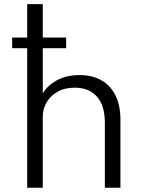

<svg xmlns="http://www.w3.org/2000/svg" viewBox="-20 -880 683 900"><path d="M107.5 0V-860.5H180.5V-442Q201.5 -478 245.5 -503Q289.5 -528 353 -528Q412.5 -528 455.5 -503.5Q498.5 -479 521.5 -432.2Q544.5 -385.5 544.5 -319.5V0H471.5V-305.5Q471.5 -385 434.5 -427Q397.5 -469 330 -469Q283 -469 249.8 -450Q216.5 -431 198.5 -400.2Q180.5 -369.5 180.5 -333.5V0ZM37 -654V-704H290V-654Z"/></svg>

Font: Spartan Thin
Style: Regular
Weight: 400
Version: Version 1.004